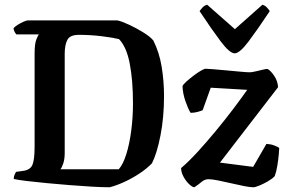

<svg xmlns="http://www.w3.org/2000/svg" viewBox="-20 -790 1216 810"><path d="M442 0Q413 0 368.5 -2.5Q324 -5 274.5 -9Q225 -13 177 -17.5Q129 -22 92 -26.5Q55 -31 38 -35Q38 -45 41.5 -53Q45 -61 48 -65L77 -69Q108 -73 117 -95Q126 -117 126 -172V-564Q126 -606 133.5 -624Q141 -642 144 -645H49Q46 -648 42 -655Q38 -662 37 -671Q43 -678 55 -685.5Q67 -693 79.5 -698.5Q92 -704 98 -704H475Q494 -700 525 -685.5Q556 -671 585 -653Q614 -635 627 -619Q652 -569 662 -508.5Q672 -448 672 -385Q672 -295 657 -218.5Q642 -142 621 -101Q599 -78 566 -56.5Q533 -35 499 -20Q465 -5 442 0ZM235 -76H481Q499 -96 512.5 -138.5Q526 -181 533.5 -237.5Q541 -294 541 -355Q541 -450 527.5 -521Q514 -592 482 -625Q458 -631 410.5 -637Q363 -643 313 -643Q275 -643 264 -621.5Q253 -600 253 -563V-145Q253 -119 247 -101Q241 -83 235 -76ZM800 0Q792 0 778.5 -12.5Q765 -25 754.5 -44Q744 -63 744 -81Q776 -108 813.5 -149Q851 -190 889.5 -236.5Q928 -283 962.5 -328.5Q997 -374 1023 -411L869 -420L835 -325Q828 -322 814 -318Q800 -314 784 -314Q773 -332 762 -364Q751 -396 750 -427Q754 -435 767.5 -447Q781 -459 797.5 -471.5Q814 -484 828 -492Q842 -500 848 -500Q854 -500 879 -498Q904 -496 936 -493Q968 -490 995.5 -487.5Q1023 -485 1034 -485Q1042 -485 1059 -489Q1076 -493 1091 -496.5Q1106 -500 1109 -499Q1123 -491 1137.5 -469Q1152 -447 1153 -422L908 -104L1048 -86L1104 -183Q1122 -182 1136.5 -176.5Q1151 -171 1158 -166Q1158 -158 1156 -137Q1154 -116 1150 -91Q1146 -66 1139 -47Q1129 -36 1111 -25.5Q1093 -15 1075 -7.5Q1057 0 1048 0Q1035 0 1009.5 -5Q984 -10 954.5 -17Q925 -24 899 -29Q873 -34 860 -34Q844 -34 831 -23Q818 -12 800 0ZM970 -565Q949 -565 911 -615.5Q873 -666 822 -743Q826 -749 834 -758Q842 -767 854 -770L971 -667L1087 -770Q1098 -767 1106 -758.5Q1114 -750 1118 -743Q1067 -666 1029 -615.5Q991 -565 970 -565Z"/></svg>

Font: Texturina 72pt
Style: Bold
Weight: 700
Designer: Guillermo Torres Carreño
Foundry: Omnibus-Type
Version: Version 1.002; ttfautohint (v1.8.3)